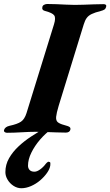

<svg xmlns="http://www.w3.org/2000/svg" viewBox="-62 -675 563 981"><path d="M-26.3 3.4Q-33.4 3.4 -38.2 -0.4Q-43 -4.1 -41.3 -10.9Q-36.4 -27 -13.5 -32.2Q26.8 -40.8 45.1 -53.2Q63.5 -65.5 73.5 -97.2L213.9 -550.8Q224.1 -583.4 215 -596.3Q205.9 -609.3 168.8 -618.7Q159.6 -620.9 155.9 -626.3Q152.2 -631.7 154.7 -640.4Q156.3 -647.2 164.1 -650.9Q171.8 -654.6 178.9 -654.6Q201.5 -654.6 226.5 -653.6Q251.5 -652.6 275.5 -651.3Q299.5 -650 319.7 -650Q339.7 -650 365.5 -650.9Q391.3 -651.8 418.2 -652.8Q445.1 -653.8 466.8 -653.8Q484.3 -653.8 480.2 -639.5Q477.7 -630.1 471 -625.9Q464.3 -621.7 452.2 -618.7Q423.3 -611.4 406.6 -603.4Q389.9 -595.4 381 -583.1Q372 -570.7 365.8 -550L237.7 -134.1Q226.6 -97.1 224.8 -78Q223.1 -58.9 233.4 -50.5Q243.7 -42.1 265.7 -36.3Q287.3 -30.8 293.5 -26Q299.7 -21.2 297.3 -11.7Q295.6 -4.9 289.5 -1.2Q283.4 2.5 274.6 2.5Q252.9 2.5 224.2 1.4Q195.5 0.4 167.9 -0.6Q140.3 -1.6 119.9 -1.6Q89.2 -1.6 48.4 0.9Q7.6 3.4 -26.3 3.4ZM47.4 286.8Q26 286.8 6.9 274.4Q-12.2 261.9 -23.3 242.9Q-34.5 224 -34.5 204.5Q-34.5 166.2 -15.7 133.3Q3.2 100.4 33 72.7Q62.8 44.9 97.2 22.5Q131.6 0.2 163.8 -18H204.7Q171.8 4.7 143.5 37.4Q115.2 70.1 98.2 105Q81.1 139.9 81.1 171.6Q81.1 184.6 89.3 193.5Q97.5 202.3 114 202.3Q126.8 202.3 143 190.7Q159.2 179.1 171.5 162.5Q173.5 160.5 176.3 157.2Q179.1 154 182.6 152.1Q186.2 150.3 189.5 152.3Q195.2 152.7 195.3 158.9Q195.4 165.2 195 169.8Q192.7 187.8 178.4 208.2Q164.2 228.5 143.1 246.6Q122 264.6 96.8 275.6Q71.7 286.6 47.4 286.8Z"/></svg>

Font: EB Garamond
Style: Italic
Weight: 400
Italic angle: -17.2°
Designer: Georg Duffner and Octavio Pardo
Foundry: Georg Duffner
Version: Version 1.001